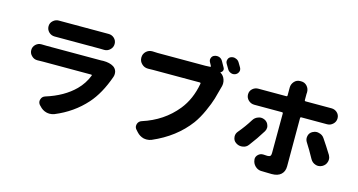

<svg xmlns="http://www.w3.org/2000/svg" viewBox="-92 -1257 3184 1709"><g transform="rotate(15 1500.0 -402.5)"><path d="M750 -529.3Q759.8 -530.3 769.5 -530.3Q829.1 -530.3 865.2 -507.8Q887.7 -493.2 895.5 -467.8Q898.4 -456.1 898.4 -444.3Q898.4 -429.7 893.6 -416Q835.9 -252 748 -153.3Q635.7 -27.3 471.7 40Q450.2 47.9 428.7 47.9Q413.1 47.9 397.5 43.9Q361.3 34.2 335 3.9L326.2 -4.9Q313.5 -20.5 313.5 -38.1Q313.5 -45.9 316.4 -54.7Q324.2 -82 352.5 -90.8Q515.6 -141.6 614.3 -240.2Q672.9 -298.8 703.1 -376Q705.1 -378.9 703.1 -381.8Q701.2 -384.8 697.3 -384.8H252Q230.5 -384.8 203.1 -383.8Q201.2 -383.8 200.2 -383.8Q169.9 -383.8 148.4 -405.3Q125 -426.8 125 -458Q125 -489.3 148.4 -510.7Q169.9 -530.3 198.2 -530.3Q200.2 -530.3 203.1 -530.3Q231.4 -529.3 252 -529.3H727.5Q739.3 -529.3 750 -529.3ZM296.9 -627.9Q295.9 -627.9 294.9 -627.9Q264.6 -627.9 242.2 -648.4Q218.8 -670.9 218.8 -702.1Q218.8 -733.4 242.2 -753.9Q264.6 -774.4 293.9 -774.4Q295.9 -774.4 296.9 -774.4Q314.5 -774.4 331.1 -774.4H710Q727.5 -774.4 750 -774.4Q752 -774.4 752.9 -774.4Q783.2 -774.4 804.7 -754.9Q828.1 -733.4 828.1 -702.1Q828.1 -669.9 804.7 -648.4Q783.2 -627 752 -627Q751 -627 750 -627Q726.6 -627.9 708 -627.9H331.1Q314.5 -627.9 296.9 -627.9Z M1820.3 -748Q1827.1 -735.4 1822.3 -722.2Q1817.4 -709 1803.7 -703.1Q1802.7 -703.1 1802.7 -701.7Q1802.7 -700.2 1803.7 -700.2L1807.6 -697.3Q1835 -679.7 1845.7 -647.5Q1851.6 -630.9 1851.6 -612.3Q1851.6 -597.7 1847.7 -583Q1846.7 -578.1 1845.7 -576.2Q1829.1 -510.7 1814.9 -462.9Q1800.8 -415 1767.6 -341.3Q1734.4 -267.6 1695.3 -213.9Q1574.2 -51.8 1367.2 37.1Q1345.7 45.9 1323.2 45.9Q1308.6 45.9 1293.9 43Q1256.8 33.2 1230.5 3.9L1212.9 -15.6Q1200.2 -30.3 1200.2 -47.9Q1200.2 -55.7 1202.1 -63.5Q1210.9 -91.8 1238.3 -100.6Q1430.7 -162.1 1548.8 -308.6Q1630.9 -410.2 1657.2 -557.6Q1658.2 -561.5 1655.8 -564.5Q1653.3 -567.4 1649.4 -567.4H1218.8Q1198.2 -567.4 1173.8 -566.4Q1172.9 -566.4 1170.9 -566.4Q1137.7 -566.4 1114.3 -588.9Q1088.9 -612.3 1088.9 -646.5V-648.4Q1088.9 -681.6 1114.3 -705.1Q1137.7 -725.6 1168 -725.6Q1170.9 -725.6 1173.8 -725.6Q1202.1 -723.6 1218.8 -723.6H1660.2Q1685.5 -723.6 1701.2 -725.6Q1705.1 -725.6 1706.5 -728.5Q1708 -731.4 1706.1 -734.4Q1698.2 -750 1690.4 -763.7Q1683.6 -774.4 1683.6 -786.1Q1683.6 -793.9 1686.5 -801.8Q1692.4 -821.3 1711.9 -829.1Q1723.6 -834 1736.3 -834Q1746.1 -834 1755.9 -831.1Q1777.3 -824.2 1789.1 -803.7Q1805.7 -776.4 1820.3 -748ZM1836.9 -790Q1830.1 -801.8 1830.1 -813.5Q1830.1 -820.3 1833 -828.1Q1838.9 -847.7 1857.4 -855.5Q1869.1 -860.4 1881.8 -860.4Q1891.6 -860.4 1901.4 -856.4Q1923.8 -849.6 1935.5 -830.1Q1947.3 -810.5 1960 -789.1Q1966.8 -777.3 1966.8 -765.6Q1966.8 -757.8 1963.9 -750Q1956.1 -729.5 1936.5 -720.7Q1925.8 -715.8 1914.1 -715.8Q1904.3 -715.8 1894.5 -719.7Q1873 -727.5 1862.3 -747.1Q1848.6 -771.5 1836.9 -790Z M2185.5 -363.3Q2202.1 -390.6 2232.4 -400.4Q2245.1 -405.3 2257.8 -405.3Q2274.4 -405.3 2291 -397.5Q2319.3 -383.8 2328.1 -354.5Q2332 -343.8 2332 -334Q2332 -315.4 2322.3 -298.8Q2272.5 -217.8 2216.8 -145.5Q2197.3 -118.2 2163.1 -114.3Q2156.2 -113.3 2150.4 -113.3Q2124 -113.3 2101.6 -128.9Q2076.2 -145.5 2073.2 -176.8Q2072.3 -180.7 2072.3 -185.5Q2072.3 -210.9 2089.8 -231.4Q2142.6 -293.9 2185.5 -363.3ZM2808.6 -501H2602.5Q2592.8 -501 2592.8 -491.2V-46.9Q2592.8 0 2563.5 27.3Q2534.2 54.7 2477.5 54.7Q2422.9 54.7 2378.9 52.7Q2346.7 50.8 2323.2 27.3Q2299.8 3.9 2296.9 -28.3Q2295.9 -32.2 2295.9 -35.2Q2295.9 -58.6 2314.5 -76.2Q2333 -93.8 2357.4 -93.8Q2360.4 -93.8 2363.3 -93.8Q2382.8 -91.8 2398.4 -91.8Q2417 -91.8 2424.8 -99.1Q2432.6 -106.4 2432.6 -126Q2433.6 -153.3 2433.6 -491.2Q2433.6 -501 2423.8 -501H2194.3Q2182.6 -501 2169.9 -501Q2169.9 -501 2168.9 -501Q2137.7 -501 2114.3 -522.5Q2090.8 -544.9 2090.8 -576.2Q2090.8 -608.4 2114.3 -628.9Q2136.7 -648.4 2166 -648.4Q2168 -648.4 2169.9 -648.4Q2183.6 -648.4 2194.3 -648.4H2423.8Q2433.6 -648.4 2433.6 -658.2V-714.8V-730.5Q2433.6 -761.7 2455.1 -786.1Q2476.6 -810.5 2509.8 -810.5H2518.6Q2551.8 -810.5 2573.2 -786.1Q2593.8 -762.7 2593.8 -732.4Q2593.8 -729.5 2593.8 -726.6Q2592.8 -719.7 2592.8 -713.9V-658.2Q2592.8 -648.4 2602.5 -648.4H2807.6Q2821.3 -648.4 2836.9 -648.4Q2838.9 -648.4 2840.8 -648.4Q2870.1 -648.4 2892.6 -628.9Q2916 -607.4 2916 -576.2Q2916 -543.9 2892.6 -522.5Q2870.1 -501 2838.9 -501Q2837.9 -501 2836.9 -501Q2822.3 -501 2808.6 -501ZM2706.1 -300.8Q2695.3 -318.4 2695.3 -338.9Q2695.3 -346.7 2697.3 -355.5Q2704.1 -384.8 2730.5 -399.4Q2750 -410.2 2770.5 -410.2Q2780.3 -410.2 2790 -407.2Q2822.3 -400.4 2839.8 -374Q2881.8 -312.5 2925.8 -241.2Q2936.5 -222.7 2936.5 -202.1Q2936.5 -191.4 2933.6 -180.7Q2924.8 -148.4 2894.5 -131.8Q2877 -122.1 2857.4 -122.1Q2845.7 -122.1 2834 -126Q2802.7 -135.7 2786.1 -165Q2745.1 -240.2 2706.1 -300.8Z"/></g></svg>

Font: Gen Jyuu GothicX Heavy
Style: Bold
Weight: 900
Designer: [Source Han Sans]
Ryoko NISHIZUKA  (kana & ideographs); Paul D. Hunt (Latin, Greek & Cyrillic); Wenlong ZHANG  (bopomofo
Version: Version 1.002.20150607